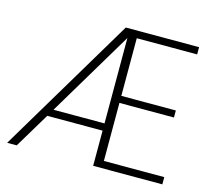

<svg xmlns="http://www.w3.org/2000/svg" viewBox="-101 -826 1060 949"><g transform="rotate(15 429.5 -351.0)"><path d="M451 -654 190 -217H451ZM805 -665H496V-370H775V-334H496V-37H805V0H451V-180H168L60 0H11L430 -702H805Z"/></g></svg>

Font: Poppins ExtraLight
Style: Regular
Weight: 275
Designer: Ninad Kale (Devanagari), Jonny Pinhorn (Latin)
Foundry: Indian Type Foundry
Version: Version 3.200;PS 1.000;hotconv 16.6.54;makeotf.lib2.5.65590